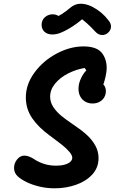

<svg xmlns="http://www.w3.org/2000/svg" viewBox="-20 -991 660 1029"><path d="M75.2 -45.7Q56.5 -62.8 55.4 -88.1Q54.3 -113.3 70.1 -134.6Q87.2 -157.2 110.5 -157Q133.7 -156.8 161.7 -138.9Q184.8 -123 214.9 -113Q245 -103.1 281.1 -103.1Q307.7 -103.1 327.1 -108.7Q346.6 -114.3 357 -124Q367.3 -133.8 367.3 -145.1Q367.3 -159.3 351.3 -177.9Q335.3 -196.5 312.2 -214.9Q289 -233.3 254.2 -258.9L246.2 -264.8Q185.7 -308.8 152.1 -358Q118.5 -407.3 118.5 -468.8Q118.5 -539.3 165.2 -602.6Q211.8 -665.8 283.9 -704.1Q356 -742.3 427.2 -742.3Q503.5 -742.3 530.5 -701.4Q557.6 -660.4 550.1 -605.2Q542.6 -549.9 518 -501.4Q516.6 -498.8 516 -497.6Q515.5 -496.3 514.1 -493.8L512.6 -546.9Q527.8 -546.9 537.6 -534.1Q547.4 -521.2 547.4 -501.9Q547.4 -484 538.3 -468.9Q529.2 -453.8 513.1 -445.1Q497 -436.3 476 -436.3Q454.8 -436.3 437.6 -445.9Q420.4 -455.4 410.5 -473.3Q400.7 -491.2 400.7 -515.5Q400.7 -529.7 404.2 -544Q407.8 -558.3 414.8 -572.8Q421.1 -586 428.2 -596.2Q435.3 -606.3 442.8 -613.5L433.7 -626.8Q387.1 -618.8 344.6 -597.1Q302.2 -575.4 275.4 -543.1Q248.7 -510.8 248.7 -473.2Q248.7 -443.1 266 -417Q283.4 -390.9 309 -370Q334.5 -349.1 373.8 -322.6Q414.5 -295.6 443.3 -269.8Q472.2 -244 490.1 -212.3Q508.1 -180.7 508.1 -143.5Q508.1 -92.2 474.4 -55.7Q440.8 -19.2 387 -0.5Q333.2 18.2 273.4 18.2Q230.2 18.2 191.1 8.8Q152 -0.6 122.2 -15.2Q92.5 -29.9 75.2 -45.7ZM219.8 -897.9Q233.8 -910.6 252 -913.5Q270.2 -916.3 286.3 -909.3Q302.4 -902.3 310.2 -886.8L260.3 -888.9Q286.5 -899.7 311.4 -915.7Q336.3 -931.7 356.1 -949.1Q382.8 -971.7 413.9 -971Q445.1 -970.3 476.7 -953.7Q502.7 -939.7 523.4 -922.2Q544.1 -904.7 562.5 -880.7Q576.1 -863.8 574.9 -846.7Q573.8 -829.7 560.5 -816.8Q545.7 -802.5 526 -803.4Q506.4 -804.2 490.6 -821.7Q468.8 -845.7 446.7 -865.4Q424.5 -885.1 399.4 -903.4L436.5 -902.8Q408.9 -876.2 373.4 -852.5Q337.9 -828.8 306.6 -816Q281.8 -805.5 257 -806.3Q232.1 -807.2 216.8 -822.2Q207.8 -831.4 204.5 -845.2Q201.3 -858.9 205 -873.3Q208.8 -887.7 219.8 -897.9Z"/></svg>

Font: Monaspace Radon Var
Style: Regular
Weight: 400
Designer: Riley Cran and the Lettermatic Team
Version: Version 1.000 (Monaspace Radon Var)